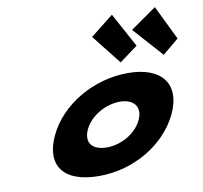

<svg xmlns="http://www.w3.org/2000/svg" viewBox="-92 -967 1143 1081"><g transform="rotate(-10 479.0 -426.0)"><path d="M184.1 -256C109 -98 179.3 15 389.7 15C591.5 15 774.2 -98 849.3 -256C925.4 -416 842.6 -528 647.8 -528C449.4 -528 260.2 -416 184.1 -256ZM372.1 -256C405.9 -327 493.8 -377 574.8 -377C654.7 -377 695.1 -327 661.3 -256C628 -186 543.8 -136 460.3 -136C373.1 -136 338.8 -186 372.1 -256ZM723.1 -671 618.7 -594 485.2 -763 616.6 -867ZM957.6 -671 865 -594 713.6 -763 862.3 -867Z"/></g></svg>

Font: Hussar
Style: BdSuprExtOblFive
Weight: 700
Foundry: Cannot Into Space Fonts
Version: Version 2.00